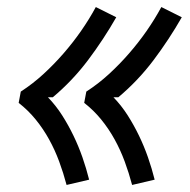

<svg xmlns="http://www.w3.org/2000/svg" viewBox="-20 -616 540 545"><path d="M355 -91Q346 -125 334 -157.5Q322 -190 305.5 -220Q289 -250 267.5 -276.5Q246 -303 219 -324L225 -356Q259 -378 289 -405.5Q319 -433 346 -464Q373 -495 396 -528Q419 -561 438 -596L496 -567Q460 -504 416 -445.5Q372 -387 316 -340H302Q325 -316 342.5 -288.5Q360 -261 374.5 -231Q389 -201 400 -169.5Q411 -138 419 -106ZM169 -91Q160 -125 148 -157.5Q136 -190 119.5 -220Q103 -250 81.5 -276.5Q60 -303 33 -324L39 -356Q73 -378 103 -405.5Q133 -433 160 -464Q187 -495 210 -528Q233 -561 252 -596L310 -567Q274 -504 230 -445.5Q186 -387 130 -340H116Q139 -316 156.5 -288.5Q174 -261 188.5 -231Q203 -201 214 -169.5Q225 -138 233 -106Z"/></svg>

Font: Iosevka Term Curly
Style: Italic
Weight: 400
Italic angle: -9°
Designer: Belleve Invis
Foundry: Belleve Invis
Version: Version 32.3.0